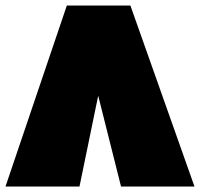

<svg xmlns="http://www.w3.org/2000/svg" viewBox="-41 -678 727 698"><path d="M399 0 316 -330 248 0H-21L202 -658H433L666 0Z"/></svg>

Font: Ysabeau Black
Style: Regular
Weight: 900
Designer: Christian Thalmann (Catharsis Fonts)
Version: Version 0.003